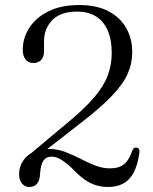

<svg xmlns="http://www.w3.org/2000/svg" viewBox="-20 -731 610 763"><path d="M110.5 -94 91.5 -112 248 -243Q314.5 -297.5 353 -342.5Q391.5 -387.5 407.8 -430.2Q424 -473 424 -520.5Q424 -575 407.2 -611.8Q390.5 -648.5 359.8 -666.8Q329 -685 288 -685Q220 -685 187.5 -650.8Q155 -616.5 155 -568V-527.5Q155 -504.5 143.2 -492.5Q131.5 -480.5 112.5 -480.5Q93.5 -480.5 82 -494.2Q70.5 -508 70.5 -533.5Q70.5 -580 96.5 -620.5Q122.5 -661 172.5 -686Q222.5 -711 294.5 -711Q364 -711 410.8 -686.5Q457.5 -662 481.5 -619.8Q505.5 -577.5 505.5 -524Q505.5 -478.5 487 -437Q468.5 -395.5 422.5 -347.8Q376.5 -300 293.5 -236.5ZM56 -38Q56 -81 87.2 -110Q118.5 -139 177 -139Q208 -139 238.5 -127.5Q269 -116 298.8 -100.5Q328.5 -85 358 -73.5Q387.5 -62 416 -62Q453.5 -62 473.5 -78.8Q493.5 -95.5 506 -133Q508.5 -140 513 -142.8Q517.5 -145.5 522.5 -144.5Q528.5 -144 531.8 -139.2Q535 -134.5 534 -124.5Q527 -74.5 510.8 -44.5Q494.5 -14.5 469.2 -1.2Q444 12 409.5 12Q382 12 358.5 4.2Q335 -3.5 312.8 -20Q290.5 -36.5 265.5 -63Q237.5 -88.5 219.8 -98.5Q202 -108.5 184.5 -108.5Q163.5 -108.5 152.5 -92.5Q141.5 -76.5 139 -38Q138 -20.5 132.5 -9.2Q127 2 117.5 7Q108 12 95 12Q79.5 12 67.8 -1.2Q56 -14.5 56 -38Z"/></svg>

Font: Fraunces Light
Style: Regular
Weight: 300
Version: Version 1.000;[b76b70a41]